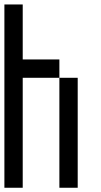

<svg xmlns="http://www.w3.org/2000/svg" viewBox="-20 -937 457 873"><path d="M0 -83.3V-916.7H83.3V-666.7H250V-583.3H83.3V-83.3ZM333.3 -83.3H250V-583.3H333.3Z"/></svg>

Font: Galmuri11 Condensed
Style: Regular
Weight: 400
Width: 3
Designer: Lee Minseo (quiple)
Version: Version 2.399;hotconv 1.1.1;makeotfexe 2.6.0 DEVELOPMENT